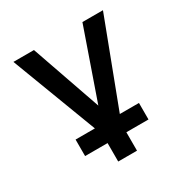

<svg xmlns="http://www.w3.org/2000/svg" viewBox="-158 -666 916 947"><g transform="rotate(-30 300.0 -192.0)"><path d="M119 45V-49H229L45 -534H162L300 -138L438 -534H555L371 -49H480V45H354V150H247V45Z"/></g></svg>

Font: Geist Mono SemiBold
Style: Regular
Weight: 600
Monospace: yes
Designer: Basement.studio, Andrés Briganti, Mateo Zaragoza
Foundry: Basement.studio, Vercel, Andrés Briganti, Guido Ferreyra, Mateo Zaragoza
Version: Version 1.500; ttfautohint (v1.8.4.7-5d5b)